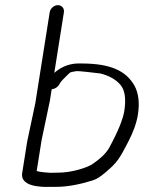

<svg xmlns="http://www.w3.org/2000/svg" viewBox="-20 -708 562 744"><path d="M141.2 -165.2 173.6 -319.2 180.3 -362C181.2 -362.1 186.1 -363 188.8 -363.9C197.1 -366.8 203.4 -372.1 207.8 -377.9L208.3 -378.6L215.1 -389.8C217.6 -393.3 225.2 -401.9 236 -412C256.9 -431.7 246.4 -426.5 276.8 -432.5C285.5 -433.1 340 -426.9 368.1 -423.4C401.4 -415.5 429 -400.4 447 -378.9C463.4 -359.5 469.3 -326.5 461.6 -277.5C456.6 -246.1 437.4 -198.4 403.3 -135.8C393.8 -118.4 374.3 -96.1 335.2 -70.3C314 -57.4 257.5 -39 205.8 -39C194.7 -39 185 -38.8 175.4 -38.4C170.4 -38.2 136.3 -40.9 122.1 -45.1ZM172.6 -660.5 116.8 -307.9 85.3 -159.4 66 -37.6C61.5 -9.2 83 6.5 115.9 12.5C136.2 15.8 153 17 170.1 16H198.6C239.6 16 286.1 7.5 338.4 -8.7C355.8 -14 369.9 -24.1 387.6 -39C434 -77.9 442.5 -92.2 476.8 -158.2C496.6 -196.4 509.3 -231.5 514.3 -263.5C521.4 -308.4 517.4 -346.1 501 -376.3C468.6 -433 409.4 -461.7 297.8 -462C255.3 -464.2 221 -452.5 190.4 -425.7L227.6 -660.5C230 -675.5 219.5 -688 204.5 -688C189.4 -688 175 -675.5 172.6 -660.5Z"/></svg>

Font: MewTooHand
Style: BdWideIta
Weight: 400
Designer: Mew Too, Robert Jablonski
Version: Version 0.77